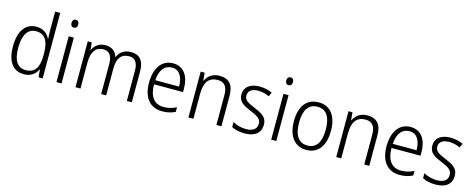

<svg xmlns="http://www.w3.org/2000/svg" viewBox="-35 -1451 5324 2153"><g transform="rotate(15 2627.5 -375.0)"><path d="M250 10C334 10 382 -34 408 -89H411L419 0H467V-760H408V-537C408 -510 410 -474 412 -445H408C383 -499 332 -542 253 -542C127 -542 52 -444 52 -262C52 -84 123 10 250 10ZM259 -40C159 -40 113 -118 113 -261C113 -409 163 -492 261 -492C365 -492 409 -415 409 -275V-248C409 -114 365 -40 259 -40Z M657 -731C632 -731 618 -713 618 -685C618 -657 633 -640 657 -640C682 -640 696 -657 696 -685C696 -713 683 -731 657 -731ZM686 -532H627V0H686Z M1350 -542C1275 -542 1223 -507 1195 -445H1191C1173 -506 1125 -542 1052 -542C977 -542 930 -501 906 -448H902L894 -532H848V0H906V-302C906 -421 950 -491 1042 -491C1106 -491 1146 -450 1146 -352V0H1204V-312C1204 -431 1251 -491 1340 -491C1404 -491 1444 -449 1444 -354V0H1502V-359C1502 -485 1447 -542 1350 -542Z M1839 -542C1705 -542 1631 -430 1631 -263C1631 -97 1707 10 1855 10C1915 10 1960 -1 2006 -24V-77C1955 -52 1914 -41 1858 -41C1750 -41 1691 -117 1690 -259H2027V-301C2027 -438 1965 -542 1839 -542ZM1838 -493C1928 -493 1968 -414 1968 -307H1692C1700 -429 1754 -493 1838 -493Z M2377 -542C2297 -542 2242 -499 2217 -442H2213L2205 -532H2159V0H2217V-291C2217 -425 2268 -491 2369 -491C2445 -491 2484 -446 2484 -348V0H2542V-355C2542 -484 2484 -542 2377 -542Z M2998 -139C2998 -229 2933 -260 2848 -296C2765 -332 2723 -350 2723 -408C2723 -462 2767 -492 2840 -492C2885 -492 2932 -480 2967 -462L2989 -510C2948 -530 2898 -542 2842 -542C2734 -542 2666 -490 2666 -406C2666 -317 2727 -288 2815 -251C2899 -216 2940 -192 2940 -136C2940 -77 2901 -41 2813 -41C2757 -41 2702 -58 2661 -81V-23C2696 -4 2748 10 2813 10C2931 10 2998 -44 2998 -139Z M3150 -731C3125 -731 3111 -713 3111 -685C3111 -657 3126 -640 3150 -640C3175 -640 3189 -657 3189 -685C3189 -713 3176 -731 3150 -731ZM3179 -532H3120V0H3179Z M3742 -267C3742 -436 3667 -542 3529 -542C3390 -542 3312 -442 3312 -267C3312 -96 3391 10 3526 10C3667 10 3742 -96 3742 -267ZM3372 -267C3372 -410 3423 -491 3528 -491C3637 -491 3682 -403 3682 -267C3682 -125 3634 -41 3527 -41C3421 -41 3372 -126 3372 -267Z M4093 -542C4013 -542 3958 -499 3933 -442H3929L3921 -532H3875V0H3933V-291C3933 -425 3984 -491 4085 -491C4161 -491 4200 -446 4200 -348V0H4258V-355C4258 -484 4200 -542 4093 -542Z M4596 -542C4462 -542 4388 -430 4388 -263C4388 -97 4464 10 4612 10C4672 10 4717 -1 4763 -24V-77C4712 -52 4671 -41 4615 -41C4507 -41 4448 -117 4447 -259H4784V-301C4784 -438 4722 -542 4596 -542ZM4595 -493C4685 -493 4725 -414 4725 -307H4449C4457 -429 4511 -493 4595 -493Z M5214 -139C5214 -229 5149 -260 5064 -296C4981 -332 4939 -350 4939 -408C4939 -462 4983 -492 5056 -492C5101 -492 5148 -480 5183 -462L5205 -510C5164 -530 5114 -542 5058 -542C4950 -542 4882 -490 4882 -406C4882 -317 4943 -288 5031 -251C5115 -216 5156 -192 5156 -136C5156 -77 5117 -41 5029 -41C4973 -41 4918 -58 4877 -81V-23C4912 -4 4964 10 5029 10C5147 10 5214 -44 5214 -139Z"/></g></svg>

Font: Noto Sans Bengali SemiCondensed Light
Style: Regular
Weight: 300
Width: 4
Designer: Joana Ranito - Universal Thirst; Jelle Bosma - Monotype Design Team
Foundry: Universal Thirst ehf.
Version: Version 3.000